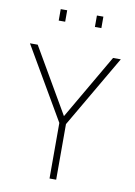

<svg xmlns="http://www.w3.org/2000/svg" viewBox="-97 -962 721 1024"><g transform="rotate(10 263.0 -450.0)"><path d="M378 -838V-900H343V-838ZM182 -838V-900H147V-838ZM509 -692H467L263 -341L59 -692H17L245 -301V0H281V-301Z"/></g></svg>

Font: RazerF5 Thin
Style: Regular
Weight: 250
Foundry: Razer Inc.
Version: Version 2